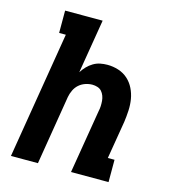

<svg xmlns="http://www.w3.org/2000/svg" viewBox="-109 -825 819 914"><g transform="rotate(15 300.0 -367.5)"><path d="M29 0 132 -625H99V-735H284L240 -469Q250 -485 263 -498.5Q276 -512 292 -521.5Q308 -531 325.5 -534.5Q343 -538 361 -538Q389 -538 415.5 -529.5Q442 -521 462 -503Q482 -485 494 -460.5Q506 -436 510.5 -409Q515 -382 513.5 -353Q512 -324 508 -296L477 -110H510V0H325L377 -314Q380 -327 380.5 -340Q381 -353 380 -365.5Q379 -378 374.5 -390Q370 -402 362 -411Q354 -420 341.5 -424Q329 -428 316 -428Q299 -428 281.5 -422Q264 -416 250.5 -404Q237 -392 229 -375Q221 -358 218 -341L162 0Z"/></g></svg>

Font: Iosevka Slab XBdEx
Style: Italic
Weight: 800
Width: 7
Italic angle: -9°
Monospace: yes
Designer: Belleve Invis
Foundry: Belleve Invis
Version: Version 11.1.1; ttfautohint (v1.8.3)